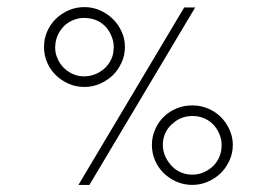

<svg xmlns="http://www.w3.org/2000/svg" viewBox="-20 -521 766 541"><path d="M602 -33Q586 -18 565.5 -9Q545 0 522 0Q498 0 477.5 -9Q457 -18 441.5 -33Q426 -48 417 -68.5Q408 -89 408 -113Q408 -135 417 -156Q426 -177 441.5 -192Q457 -207 477.5 -215.5Q498 -224 522 -224Q545 -224 565.5 -215.5Q586 -207 601.5 -192Q617 -177 626.5 -156Q636 -135 636 -113Q636 -89 626.5 -68.5Q617 -48 602 -33ZM298 -309Q282 -294 261.5 -285Q241 -276 218 -276Q194 -276 173.5 -285Q153 -294 137.5 -309Q122 -324 113 -344.5Q104 -365 104 -389Q104 -412 113 -432.5Q122 -453 137.5 -468Q153 -483 173.5 -492Q194 -501 218 -501Q241 -501 261.5 -492Q282 -483 297.5 -468Q313 -453 322.5 -432.5Q332 -412 332 -389Q332 -365 322.5 -344.5Q313 -324 298 -309ZM459 -59Q469 -46 484 -38Q499 -30 517 -29Q534 -28 549 -33.5Q564 -39 576 -49Q588 -59 595.5 -73.5Q603 -88 604 -104Q606 -121 600.5 -137Q595 -153 585 -165.5Q575 -178 560 -185.5Q545 -193 528 -194Q511 -195 495.5 -190Q480 -185 468 -174Q455 -164 447.5 -149.5Q440 -135 439 -118Q438 -101 443.5 -86Q449 -71 459 -59ZM155 -335Q165 -323 180 -315Q195 -307 212 -306Q229 -305 244.5 -310.5Q260 -316 272 -326Q284 -336 291.5 -350Q299 -364 300 -380Q302 -397 296.5 -413Q291 -429 281 -442Q271 -454 256.5 -461.5Q242 -469 225 -470Q208 -472 192 -466.5Q176 -461 164 -451Q152 -440 144.5 -425.5Q137 -411 136 -395Q134 -378 139.5 -362.5Q145 -347 155 -335ZM232 0H201Q276 -126 350 -250Q424 -374 499 -500H530Q455 -374 381 -250Q307 -126 232 0Z"/></svg>

Font: Josefin Slab Light
Style: Regular
Weight: 300
Designer: Santiago Orozco
Foundry: Typemade
Version: Version 2.000